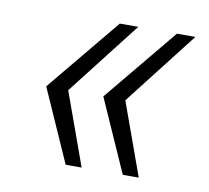

<svg xmlns="http://www.w3.org/2000/svg" viewBox="-55 -571 579 533"><g transform="rotate(10 234.0 -304.0)"><path d="M71 -303 162 -98H207L133 -303L294 -510H242ZM232 -303 323 -98H368L294 -303L455 -510H403Z"/></g></svg>

Font: Saira UNSAM Light Italic
Style: Regular
Weight: 300
Italic angle: -12°
Designer: Hector Gatti with collaboration of the Omnibus-Type team
Foundry: Omnibus-Type
Version: Version 0.072;PS 000.072;hotconv 1.0.88;makeotf.lib2.5.64775